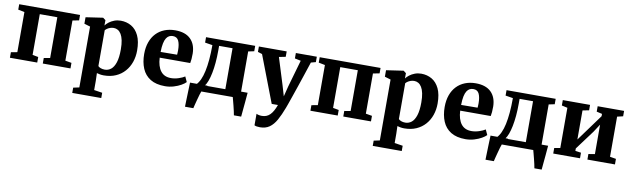

<svg xmlns="http://www.w3.org/2000/svg" viewBox="-46 -1124 6363 1939"><g transform="rotate(10 3135.0 -155.0)"><path d="M34 0V-57L98 -68.5V-480L32.5 -493V-548.5H656.5V-493L590.5 -480V-68L655 -57V0H371V-57L434.5 -68V-486H254.5V-68L314 -57V0Z M715.5 240.5V186.5L776.5 173.5V-450.5L715 -469V-535.5L887.5 -561H892L918 -541L917.5 -486.5Q930 -504 952.8 -521.8Q975.5 -539.5 1006.2 -551.2Q1037 -563 1072.5 -563Q1132.5 -563 1181 -535Q1229.5 -507 1258 -447.8Q1286.5 -388.5 1286.5 -294Q1286.5 -231.5 1267.5 -176.2Q1248.5 -121 1211.2 -78.8Q1174 -36.5 1120.2 -12.8Q1066.5 11 997 11Q977.5 11 957.2 7.5Q937 4 926 0L928.5 79.5V173.5L1013 186.5V240.5ZM997.5 -48Q1033 -48 1061.2 -70.5Q1089.5 -93 1106 -143.2Q1122.5 -193.5 1122.5 -276.5Q1122.5 -331 1114.5 -369.2Q1106.5 -407.5 1091.8 -431.8Q1077 -456 1057.5 -467.2Q1038 -478.5 1015 -478.5Q995 -478.5 978 -472.2Q961 -466 948.2 -457.2Q935.5 -448.5 928.5 -439.5V-72.5Q935.5 -63 954.5 -55.5Q973.5 -48 997.5 -48Z M1625 11Q1532.5 11 1474.5 -25Q1416.5 -61 1389.5 -125.2Q1362.5 -189.5 1362.5 -273Q1362.5 -341.5 1381.8 -395.2Q1401 -449 1436.5 -486.2Q1472 -523.5 1521.5 -543.2Q1571 -563 1631.5 -563Q1734 -563 1788.2 -510.5Q1842.5 -458 1844.5 -363Q1844.5 -330 1842.5 -305.5Q1840.5 -281 1836.5 -263.5H1523.5Q1525.5 -219 1536 -184.8Q1546.5 -150.5 1564.8 -127Q1583 -103.5 1609.2 -91.8Q1635.5 -80 1670.5 -80Q1709 -80 1749 -93.2Q1789 -106.5 1811 -121.5L1835.5 -68Q1820.5 -51.5 1788.2 -33Q1756 -14.5 1713.5 -1.8Q1671 11 1625 11ZM1522.5 -322 1691.5 -323.5Q1692 -334.5 1692.8 -345.8Q1693.5 -357 1693.5 -368Q1693.5 -429.5 1676.8 -465.5Q1660 -501.5 1617 -501.5Q1597 -501.5 1580.5 -493.2Q1564 -485 1551 -465Q1538 -445 1530.8 -410.2Q1523.5 -375.5 1522.5 -322Z M1909.5 0V-61L1933 -61.5Q1956.5 -84.5 1973.8 -122Q1991 -159.5 2002.2 -211.5Q2013.5 -263.5 2019.5 -330.8Q2025.5 -398 2025.5 -480.5L1948.5 -493V-548.5H2452.5V-493L2392.5 -480.5V0ZM2021 -65H2231.5V-485H2093.5V-437Q2093.5 -370 2088.2 -311.2Q2083 -252.5 2073.2 -204Q2063.5 -155.5 2050.2 -120.2Q2037 -85 2021 -65ZM1861 180Q1862 150.5 1863 109Q1864 67.5 1865.8 21.2Q1867.5 -25 1869 -68.5H2048.5L1997 -1.5Q1992 10 1984.5 35.5Q1977 61 1969.2 90.5Q1961.5 120 1955 144.8Q1948.5 169.5 1946.5 180ZM2362.5 180Q2360 164 2354.2 138.2Q2348.5 112.5 2341.5 84.8Q2334.5 57 2328.2 33.8Q2322 10.5 2319 -0.5L2284.5 -68.5H2459.5Q2458 -54 2456 -28.5Q2454 -3 2451.2 27.5Q2448.5 58 2445.5 88Q2442.5 118 2440.5 142.5Q2438.5 167 2437 180Z M2642.5 253Q2624 253 2609.2 250.5Q2594.5 248 2585 243V124.5Q2592.5 129.5 2608 133Q2623.5 136.5 2640.5 136.5Q2666 136.5 2686.8 128.2Q2707.5 120 2724.5 103Q2741.5 86 2755.8 60.2Q2770 34.5 2782.5 0H2718.5L2535 -479L2490.5 -493V-548.5H2775.5V-493L2708 -479.5L2793.5 -205L2825.5 -96.5L2852.5 -204L2931.5 -480L2869.5 -493V-548.5H3084.5V-493L3035.5 -480Q3015 -418 2993 -351.8Q2971 -285.5 2949.8 -223.2Q2928.5 -161 2911 -110Q2893.5 -59 2881.8 -26.2Q2870 6.5 2867.5 13Q2838.5 90 2808.5 143.8Q2778.5 197.5 2739 225.2Q2699.5 253 2642.5 253Z M3115.5 0V-57L3179.5 -68.5V-480L3114 -493V-548.5H3738V-493L3672 -480V-68L3736.5 -57V0H3452.5V-57L3516 -68V-486H3336V-68L3395.5 -57V0Z M3797 240.5V186.5L3858 173.5V-450.5L3796.5 -469V-535.5L3969 -561H3973.5L3999.5 -541L3999 -486.5Q4011.5 -504 4034.2 -521.8Q4057 -539.5 4087.8 -551.2Q4118.5 -563 4154 -563Q4214 -563 4262.5 -535Q4311 -507 4339.5 -447.8Q4368 -388.5 4368 -294Q4368 -231.5 4349 -176.2Q4330 -121 4292.8 -78.8Q4255.5 -36.5 4201.8 -12.8Q4148 11 4078.5 11Q4059 11 4038.8 7.5Q4018.5 4 4007.5 0L4010 79.5V173.5L4094.5 186.5V240.5ZM4079 -48Q4114.5 -48 4142.8 -70.5Q4171 -93 4187.5 -143.2Q4204 -193.5 4204 -276.5Q4204 -331 4196 -369.2Q4188 -407.5 4173.2 -431.8Q4158.5 -456 4139 -467.2Q4119.5 -478.5 4096.5 -478.5Q4076.5 -478.5 4059.5 -472.2Q4042.5 -466 4029.8 -457.2Q4017 -448.5 4010 -439.5V-72.5Q4017 -63 4036 -55.5Q4055 -48 4079 -48Z M4706.5 11Q4614 11 4556 -25Q4498 -61 4471 -125.2Q4444 -189.5 4444 -273Q4444 -341.5 4463.2 -395.2Q4482.5 -449 4518 -486.2Q4553.5 -523.5 4603 -543.2Q4652.5 -563 4713 -563Q4815.5 -563 4869.8 -510.5Q4924 -458 4926 -363Q4926 -330 4924 -305.5Q4922 -281 4918 -263.5H4605Q4607 -219 4617.5 -184.8Q4628 -150.5 4646.2 -127Q4664.5 -103.5 4690.8 -91.8Q4717 -80 4752 -80Q4790.5 -80 4830.5 -93.2Q4870.5 -106.5 4892.5 -121.5L4917 -68Q4902 -51.5 4869.8 -33Q4837.5 -14.5 4795 -1.8Q4752.5 11 4706.5 11ZM4604 -322 4773 -323.5Q4773.5 -334.5 4774.2 -345.8Q4775 -357 4775 -368Q4775 -429.5 4758.2 -465.5Q4741.5 -501.5 4698.5 -501.5Q4678.5 -501.5 4662 -493.2Q4645.5 -485 4632.5 -465Q4619.5 -445 4612.2 -410.2Q4605 -375.5 4604 -322Z M4991 0V-61L5014.5 -61.5Q5038 -84.5 5055.2 -122Q5072.5 -159.5 5083.8 -211.5Q5095 -263.5 5101 -330.8Q5107 -398 5107 -480.5L5030 -493V-548.5H5534V-493L5474 -480.5V0ZM5102.5 -65H5313V-485H5175V-437Q5175 -370 5169.8 -311.2Q5164.5 -252.5 5154.8 -204Q5145 -155.5 5131.8 -120.2Q5118.5 -85 5102.5 -65ZM4942.5 180Q4943.5 150.5 4944.5 109Q4945.5 67.5 4947.2 21.2Q4949 -25 4950.5 -68.5H5130L5078.5 -1.5Q5073.5 10 5066 35.5Q5058.5 61 5050.8 90.5Q5043 120 5036.5 144.8Q5030 169.5 5028 180ZM5444 180Q5441.5 164 5435.8 138.2Q5430 112.5 5423 84.8Q5416 57 5409.8 33.8Q5403.5 10.5 5400.5 -0.5L5366 -68.5H5541Q5539.5 -54 5537.5 -28.5Q5535.5 -3 5532.8 27.5Q5530 58 5527 88Q5524 118 5522 142.5Q5520 167 5518.5 180Z M5605.5 0V-57L5666 -67.5V-480L5607 -493V-548.5H5886.5V-493L5821 -480V-182L5875 -256L6021 -456V-480L5964.5 -493V-548.5H6235.5V-493L6176 -479V-67.5L6238.5 -57V0H5956V-57L6021 -67.5V-369.5L5967.5 -287.5L5821 -90.5V-65.5L5880 -57V0Z"/></g></svg>

Font: Merriweather 36pt ExtraBold
Style: Regular
Weight: 800
Designer: Eben Sorkin
Foundry: Eben Sorkin
Version: Version 2.100